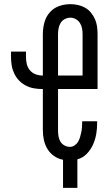

<svg xmlns="http://www.w3.org/2000/svg" viewBox="-20 -763 540 923"><path d="M283 140V5Q260 1 240 -13Q220 -27 208 -47Q196 -67 191 -90Q186 -113 186 -137V-335H183Q163 -335 143 -338.5Q123 -342 104.5 -351.5Q86 -361 72 -375.5Q58 -390 49 -408.5Q40 -427 36.5 -447Q33 -467 33 -487V-515H105V-487Q105 -471 109 -454.5Q113 -438 124 -425Q135 -412 151 -406Q167 -400 183 -400H186V-599Q186 -617 189 -635.5Q192 -654 199 -671Q206 -688 218.5 -702.5Q231 -717 247 -726Q263 -735 281 -739Q299 -743 318 -743Q336 -743 354.5 -739Q373 -735 389 -726Q405 -717 417 -702.5Q429 -688 436.5 -671Q444 -654 446.5 -635.5Q449 -617 449 -599V-335H259V-137Q259 -123 261 -109Q263 -95 270 -83Q277 -71 289.5 -64Q302 -57 316 -57Q328 -57 338.5 -64Q349 -71 355 -81Q361 -91 364.5 -102.5Q368 -114 370.5 -126Q373 -138 374 -150Q375 -162 375 -174V-180H447V-171Q447 -144 442.5 -118Q438 -92 427 -67.5Q416 -43 397 -23.5Q378 -4 352 3V140ZM377 -400V-599Q377 -612 374.5 -626Q372 -640 364.5 -652Q357 -664 344.5 -671Q332 -678 318 -678Q304 -678 291 -671Q278 -664 271 -652Q264 -640 261.5 -626Q259 -612 259 -599V-400Z"/></svg>

Font: Iosevka Term Curly
Style: Regular
Weight: 400
Designer: Belleve Invis
Foundry: Belleve Invis
Version: Version 32.3.0